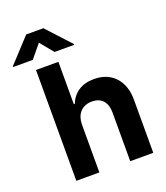

<svg xmlns="http://www.w3.org/2000/svg" viewBox="-234 -1069 1026 1184"><g transform="rotate(-20 279.0 -477.0)"><path d="M207.4 -727.3V-449.2H213.8Q232.6 -497.5 273.6 -525Q314.6 -552.6 376.8 -552.6Q422.9 -552.6 458.3 -537.1Q493.6 -521.7 517.6 -494.1Q541.5 -466.6 553.6 -429.2Q565.7 -391.7 565.3 -347.3V0H414.1V-320.3Q414.1 -371.1 388.8 -399Q363.6 -426.8 316.8 -426.8Q291.5 -426.8 272 -418.5Q252.5 -410.2 239.2 -395.4Q225.9 -380.7 218.9 -360.3Q212 -339.8 211.6 -315.3V0H60.4V-727.3ZM-65.7 -797.6 78.5 -953.8H191.1L334.9 -797.6V-792.6H206L134.6 -879.3L63.2 -792.6H-65.7Z"/></g></svg>

Font: Inter P
Style: Bold
Weight: 700
Designer: Rasmus Andersson
Foundry: rsms
Version: Version 3.018;git-588b23468